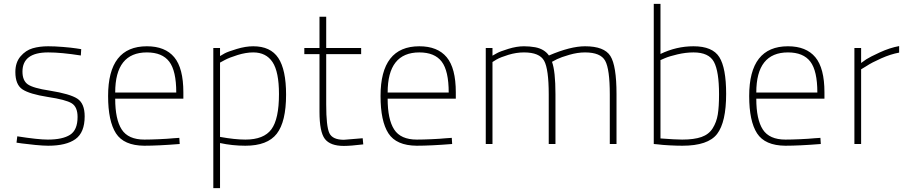

<svg xmlns="http://www.w3.org/2000/svg" viewBox="-20 -750 4723 1000"><path d="M403 -494 401 -461Q299 -477 231 -477Q97 -477 97 -377Q97 -330 125 -310.5Q153 -291 239 -278Q345 -261 383 -236Q421 -211 421 -144Q421 -60 373 -25.5Q325 9 231 9Q206 9 164.5 5Q123 1 94 -3L66 -7L70 -40Q178 -23 229 -23Q306 -23 345 -48Q384 -73 384 -141Q384 -193 353.5 -212Q323 -231 229 -245Q134 -260 97 -284.5Q60 -309 60 -375Q60 -425 87 -456.5Q114 -488 150 -498.5Q186 -509 231 -509Q265 -509 308 -505.5Q351 -502 377 -498Z M732 -23Q763 -23 808.5 -25Q854 -27 884 -30L914 -32L916 0Q804 9 731 9Q625 8 584 -55.5Q543 -119 543 -250Q543 -509 745 -509Q840 -509 887.5 -452Q935 -395 935 -269V-236H580Q580 -128 614 -75.5Q648 -23 732 -23ZM580 -268H898Q898 -381 861.5 -429Q825 -477 745 -477Q580 -477 580 -268Z M1091 230V-500H1126V-458Q1135 -464 1151 -472.5Q1167 -481 1213 -495Q1259 -509 1299 -509Q1389 -509 1429.5 -448Q1470 -387 1470 -257Q1470 -116 1421.5 -53.5Q1373 9 1258 9Q1190 9 1126 -5V230ZM1299 -477Q1261 -477 1217.5 -463.5Q1174 -450 1150 -437L1126 -424V-37Q1203 -23 1258 -23Q1354 -23 1393.5 -76.5Q1433 -130 1433 -260Q1433 -376 1399.5 -426.5Q1366 -477 1299 -477Z M1861 -468H1679V-206Q1679 -91 1695.5 -56.5Q1712 -22 1771 -22L1869 -30L1872 2Q1806 10 1771 10Q1700 10 1672 -26.5Q1644 -63 1644 -168V-468H1565V-500H1644V-663H1679V-500H1861Z M2151 -23Q2182 -23 2227.5 -25Q2273 -27 2303 -30L2333 -32L2335 0Q2223 9 2150 9Q2044 8 2003 -55.5Q1962 -119 1962 -250Q1962 -509 2164 -509Q2259 -509 2306.5 -452Q2354 -395 2354 -269V-236H1999Q1999 -128 2033 -75.5Q2067 -23 2151 -23ZM1999 -268H2317Q2317 -381 2280.5 -429Q2244 -477 2164 -477Q1999 -477 1999 -268Z M2545 0H2510V-500H2545V-460Q2554 -465 2569 -473.5Q2584 -482 2627.5 -495.5Q2671 -509 2709 -509Q2739 -509 2767 -504Q2815 -495 2839 -461Q2951 -509 3027 -509Q3127 -509 3159 -458.5Q3191 -408 3191 -260V0H3156V-258Q3156 -390 3132 -433.5Q3108 -477 3027 -477Q2988 -477 2945 -464.5Q2902 -452 2881.5 -442Q2861 -432 2855 -428Q2873 -379 2873 -260V0H2838V-258Q2838 -390 2814 -433.5Q2790 -477 2709 -477Q2669 -477 2628 -464.5Q2587 -452 2566 -440L2545 -427Z M3592 -509Q3691 -509 3726.5 -452.5Q3762 -396 3762 -261Q3762 -114 3715 -52.5Q3668 9 3534 9Q3504 9 3466.5 7Q3429 5 3407 2L3385 0V-730H3420V-469Q3503 -509 3592 -509ZM3533 -23Q3595 -23 3633.5 -36.5Q3672 -50 3692 -82Q3712 -114 3718.5 -154Q3725 -194 3725 -259Q3725 -378 3698.5 -427.5Q3672 -477 3592 -477Q3552 -477 3509 -467Q3466 -457 3443 -447L3420 -437V-29Q3498 -23 3533 -23Z M4071 -23Q4102 -23 4147.5 -25Q4193 -27 4223 -30L4253 -32L4255 0Q4143 9 4070 9Q3964 8 3923 -55.5Q3882 -119 3882 -250Q3882 -509 4084 -509Q4179 -509 4226.5 -452Q4274 -395 4274 -269V-236H3919Q3919 -128 3953 -75.5Q3987 -23 4071 -23ZM3919 -268H4237Q4237 -381 4200.5 -429Q4164 -477 4084 -477Q3919 -477 3919 -268Z M4430 0V-500H4465V-422Q4475 -430 4492.5 -441.5Q4510 -453 4562 -477Q4614 -501 4663 -510V-476Q4619 -468 4569.5 -446Q4520 -424 4493 -406L4465 -389V0Z"/></svg>

Font: TitilliumText22L Th
Style: Thin
Weight: 100
Designer: Campivisivi
Foundry: Campivisivi
Version: 1.000